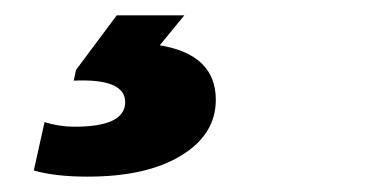

<svg xmlns="http://www.w3.org/2000/svg" viewBox="-20 -26 501 250"><path d="M220 -6 188 33Q261 45 261 104Q261 149 216 176.5Q171 204 94 204Q52 204 24 196L38 133Q57 139 77 139Q143 139 143 107Q143 76 76 79L79 65L132 -6Z"/></svg>

Font: Nacelle Bold
Style: Italic
Weight: 700
Italic angle: -12°
Designer: Sora Sagano
Foundry: Sora Sagano
Version: Version 1.000;FEAKit 1.0